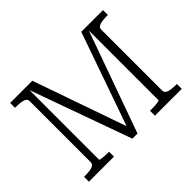

<svg xmlns="http://www.w3.org/2000/svg" viewBox="-143 -966 1224 1224"><g transform="rotate(-45 469.5 -354.0)"><path d="M51 0V-44H62Q87 -44 106 -47Q125 -50 136 -58Q147 -66 147 -80V-630Q147 -645 136 -652.5Q125 -660 106 -663Q87 -666 62 -666H51V-710H251L476 -66L465 -63L692 -710H888V-666H877Q853 -666 833.5 -663Q814 -660 803 -652.5Q792 -645 792 -630V-80Q792 -66 803 -58Q814 -50 833.5 -47Q853 -44 877 -44H888V0H646V-44H655Q671 -44 689 -45Q707 -46 719.5 -48.5Q732 -51 732 -54V-697L738 -698L487 2H441L189 -700L196 -697V-54Q196 -51 209 -48.5Q222 -46 240.5 -45Q259 -44 273 -44H277V0Z"/></g></svg>

Font: Roboto Serif ExtraLight
Style: Regular
Weight: 250
Version: Version 1.007